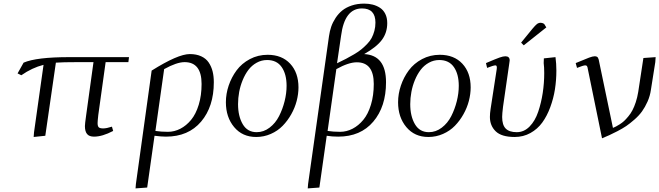

<svg xmlns="http://www.w3.org/2000/svg" viewBox="-20 -758 3681 1072"><path d="M78.1 -348.1 111.8 -408.2Q183.1 -439 367.2 -439H700.2L696.8 -411.1H569.8L528.8 -116.2Q524.9 -81.5 524.9 -70.8Q524.9 -53.2 531.5 -47.1Q538.1 -41 556.2 -41Q574.7 -41 605 -50.8L611.8 -26.9Q551.3 4.9 504.9 4.9Q478 4.9 466.1 -9.8Q454.1 -24.4 454.1 -54.2Q454.1 -65.9 460.9 -113.8L502 -411.1H413.1Q329.1 -411.1 292 -408.2L232.9 0L168 6.8L169.9 -19L223.1 -396Q159.2 -379.9 99.1 -337.9Z M736.8 293.9 738.8 269 826.7 -363.8Q973.6 -456.1 1039.6 -456.1Q1076.7 -456.1 1103.5 -443.6Q1130.4 -431.2 1145.3 -408.9Q1160.2 -386.7 1167 -359.6Q1173.8 -332.5 1173.8 -298.8Q1173.8 -162.6 1102.8 -78.9Q1031.7 4.9 906.7 4.9Q880.9 4.9 842.8 0L801.8 289.1ZM847.7 -26.9Q879.9 -22 917.5 -22Q953.6 -22 987.1 -39.3Q1020.5 -56.6 1047.1 -88.9Q1073.7 -121.1 1089.6 -173.1Q1105.5 -225.1 1105.5 -289.1Q1105.5 -411.1 1010.7 -411.1Q966.8 -411.1 896.5 -372.1Z M1241.2 -187Q1241.2 -233.9 1256.8 -280.3Q1272.5 -326.7 1301 -365.2Q1329.6 -403.8 1375 -428Q1420.4 -452.1 1474.1 -452.1Q1553.7 -452.1 1600.1 -402.3Q1646.5 -352.5 1646.5 -270Q1646.5 -233.4 1636.5 -194.8Q1626.5 -156.2 1606.2 -120.1Q1585.9 -84 1558.3 -55.7Q1530.8 -27.3 1492.2 -10.3Q1453.6 6.8 1410.2 6.8Q1333.5 6.8 1287.4 -48.3Q1241.2 -103.5 1241.2 -187ZM1309.1 -176.8Q1309.1 -109.4 1335.2 -64.7Q1361.3 -20 1413.1 -20Q1452.1 -20 1485.1 -45.2Q1518.1 -70.3 1538.1 -109.6Q1558.1 -148.9 1569.1 -193.1Q1580.1 -237.3 1580.1 -278.8Q1580.1 -344.2 1552.7 -383.5Q1525.4 -422.9 1471.2 -422.9Q1439.9 -422.9 1412.8 -407.7Q1385.7 -392.6 1366.9 -367.7Q1348.1 -342.8 1335 -310.8Q1321.8 -278.8 1315.4 -244.6Q1309.1 -210.4 1309.1 -176.8Z M1698.2 293.9 1700.2 269 1816.9 -556.2Q1820.8 -584 1829.3 -608.9Q1837.9 -633.8 1853.8 -658Q1869.6 -682.1 1891.1 -699.5Q1912.6 -716.8 1943.8 -727.3Q1975.1 -737.8 2013.2 -737.8Q2039.1 -737.8 2061 -732.2Q2083 -726.6 2101.8 -714.4Q2120.6 -702.1 2131.3 -680.4Q2142.1 -658.7 2142.1 -628.9Q2142.1 -575.7 2112.5 -535.6Q2083 -495.6 2013.2 -456.1Q2135.3 -449.7 2135.3 -298.8Q2135.3 -162.6 2064.2 -78.9Q1993.2 4.9 1868.2 4.9Q1834 4.9 1804.2 0L1763.2 289.1ZM1809.1 -26.9Q1841.3 -22 1878.9 -22Q1915 -22 1948.5 -39.3Q1981.9 -56.6 2008.5 -88.9Q2035.2 -121.1 2051 -173.1Q2066.9 -225.1 2066.9 -289.1Q2066.9 -410.2 1972.2 -410.2Q1926.3 -410.2 1857.9 -372.1ZM1861.8 -404.8Q1891.6 -418.9 1912.1 -429.7Q1932.6 -440.4 1957 -454.8Q1981.4 -469.2 1997.3 -482.2Q2013.2 -495.1 2029.5 -512Q2045.9 -528.8 2055.2 -546.4Q2064.5 -564 2070.3 -585.7Q2076.2 -607.4 2076.2 -631.8Q2076.2 -710.9 2001 -710.9Q1903.8 -710.9 1884.3 -558.1Z M2202.6 -187Q2202.6 -233.9 2218.3 -280.3Q2233.9 -326.7 2262.5 -365.2Q2291 -403.8 2336.4 -428Q2381.8 -452.1 2435.5 -452.1Q2515.1 -452.1 2561.5 -402.3Q2607.9 -352.5 2607.9 -270Q2607.9 -233.4 2597.9 -194.8Q2587.9 -156.2 2567.6 -120.1Q2547.4 -84 2519.8 -55.7Q2492.2 -27.3 2453.6 -10.3Q2415 6.8 2371.6 6.8Q2294.9 6.8 2248.8 -48.3Q2202.6 -103.5 2202.6 -187ZM2270.5 -176.8Q2270.5 -109.4 2296.6 -64.7Q2322.8 -20 2374.5 -20Q2413.6 -20 2446.5 -45.2Q2479.5 -70.3 2499.5 -109.6Q2519.5 -148.9 2530.5 -193.1Q2541.5 -237.3 2541.5 -278.8Q2541.5 -344.2 2514.2 -383.5Q2486.8 -422.9 2432.6 -422.9Q2401.4 -422.9 2374.3 -407.7Q2347.2 -392.6 2328.4 -367.7Q2309.6 -342.8 2296.4 -310.8Q2283.2 -278.8 2276.9 -244.6Q2270.5 -210.4 2270.5 -176.8Z M2693.4 -405.8Q2748 -429.2 2768.6 -436.5Q2789.1 -443.8 2801.3 -443.8Q2825.7 -443.8 2825.7 -420.9Q2825.7 -419.4 2825.2 -416.7Q2824.7 -414.1 2824.2 -409.4Q2823.7 -404.8 2823.2 -401.9L2788.6 -162.1Q2783.7 -122.1 2783.7 -105Q2783.7 -60.1 2803.7 -40Q2823.7 -20 2865.2 -20Q2905.8 -20 2936.8 -51.5Q2967.8 -83 2984.9 -133.8Q3002 -184.6 3010.3 -239.5Q3018.6 -294.4 3018.6 -350.1Q3018.6 -383.8 3015.6 -405.8L3016.6 -432.1L3081.5 -439Q3086.4 -402.8 3086.4 -363.8Q3086.4 -310.5 3078.4 -259.3Q3070.3 -208 3052.2 -159.2Q3034.2 -110.4 3007.8 -74Q2981.4 -37.6 2941.7 -15.4Q2901.9 6.8 2853.5 6.8Q2780.3 6.8 2747.8 -24.7Q2715.3 -56.2 2715.3 -105Q2715.3 -124.5 2719.2 -149.9L2753.4 -372.1Q2756.3 -393.1 2746.6 -393.1Q2735.4 -393.1 2699.7 -378.9ZM2889.6 -520 2952.6 -597.2Q2968.8 -616.7 2978 -623.8Q2987.3 -630.9 2999.5 -630.9Q3003.9 -630.9 3008.5 -629.2Q3013.2 -627.4 3015.6 -626L3018.6 -624L3030.3 -605L2904.3 -504.9Z M3194.3 -405.8Q3249 -428.7 3269.3 -436.3Q3289.6 -443.8 3300.3 -443.8Q3313.5 -443.8 3318.4 -436Q3323.2 -428.2 3325.7 -411.1L3402.3 -43.9Q3412.6 -48.3 3419.4 -51.8Q3426.3 -55.2 3440.2 -64Q3454.1 -72.8 3464.4 -82.3Q3474.6 -91.8 3488 -107.9Q3501.5 -124 3511.2 -142.6Q3521 -161.1 3529.8 -187.7Q3538.6 -214.4 3543.5 -245.1L3572.3 -434.1L3640.6 -439L3638.7 -411.1L3614.3 -256.8Q3609.4 -222.2 3595.5 -190.9Q3581.5 -159.7 3564.7 -136.2Q3547.9 -112.8 3522.5 -90.6Q3497.1 -68.4 3476.6 -54.4Q3456.1 -40.5 3427 -25.4Q3397.9 -10.3 3381.8 -3.2Q3365.7 3.9 3341.3 14.2L3262.2 -372.1Q3260.3 -385.3 3257.1 -389.2Q3253.9 -393.1 3247.6 -393.1Q3237.3 -393.1 3201.7 -378.9Z"/></svg>

Font: Dehuti
Style: Italic
Weight: 400
Version: Version 1.2